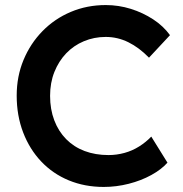

<svg xmlns="http://www.w3.org/2000/svg" viewBox="-20 -729 724 759"><path d="M390 10Q315 10 252 -16Q189 -42 143 -90.5Q97 -139 71.5 -205.5Q46 -272 46 -351Q46 -427 73 -492Q100 -557 148 -606Q196 -655 260 -682Q324 -709 398 -709Q449 -709 497 -694Q545 -679 585.5 -652.5Q626 -626 652 -590L569 -501Q530 -541 487.5 -562Q445 -583 398 -583Q352 -583 311.5 -566Q271 -549 241.5 -518Q212 -487 195 -444.5Q178 -402 178 -350Q178 -297 194.5 -253.5Q211 -210 241.5 -179Q272 -148 314.5 -132Q357 -116 409 -116Q441 -116 472 -124.5Q503 -133 530 -150Q557 -167 578 -189L642 -86Q618 -59 578 -37Q538 -15 489 -2.5Q440 10 390 10Z"/></svg>

Font: Readex Pro Medium
Style: Regular
Weight: 500
Designer: Bonnie Shaver-Troup, Thomas Jockin
Foundry: Lexend
Version: Version 1.204